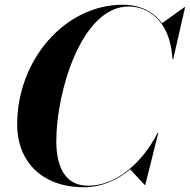

<svg xmlns="http://www.w3.org/2000/svg" viewBox="-20 -780 801 810"><path d="M332.5 10C407.5 10 474.5 -19.5 529.5 -65.5L590 0H593L648 -220H645V-219.5C580 -92.5 470.5 3.5 351.5 3.5C247.5 3.5 217.5 -88 217.5 -185C217.5 -392 323.5 -752.5 522.5 -752.5C607.5 -752.5 694.5 -690 706.5 -544L707.5 -530H710.5L761 -750H758.5L663.5 -682C627 -732 570 -760 497.5 -760C254.5 -760 52.5 -528 52.5 -255C52.5 -92 164.5 10 332.5 10Z"/></svg>

Font: Bodoni* 72pt
Style: Bold Italic
Weight: 700
Italic angle: -13°
Version: Version 2.3